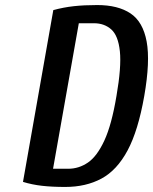

<svg xmlns="http://www.w3.org/2000/svg" viewBox="-20 -730 606 760"><path d="M238 10Q186 10 146.5 5.5Q107 1 71 -10L191 -690Q231 -701 272 -705.5Q313 -710 365 -710Q447 -710 496.5 -677Q546 -644 560.5 -565.5Q575 -487 551 -350Q527 -213 485 -134.5Q443 -56 381.5 -23Q320 10 238 10ZM190 -62H250Q292 -62 328 -86.5Q364 -111 393 -173.5Q422 -236 441 -350Q461 -465 454.5 -527Q448 -589 420.5 -613.5Q393 -638 352 -638H292Z"/></svg>

Font: Cuprum SemiBold
Style: Italic
Weight: 600
Italic angle: -10°
Version: Version 3.000